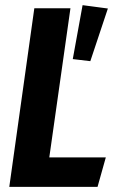

<svg xmlns="http://www.w3.org/2000/svg" viewBox="-20 -724 453 744"><path d="M253 -692 171 -114H390L358 0H16L113 -692ZM300 -704 398 -691 330 -487 262 -495Z"/></svg>

Font: Fira Sans Extra Condensed SemiBold
Style: Italic
Weight: 600
Width: 3
Italic angle: -8°
Designer: Carrois Corporate & Edenspiekermann AG
Foundry: Carrois Corporate GbR & Edenspiekermann AG
Version: Version 4.203